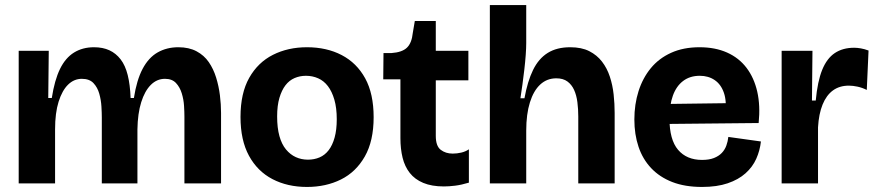

<svg xmlns="http://www.w3.org/2000/svg" viewBox="-20 -726 3472 760"><path d="M54 0V-309V-525H173L171 -338H185Q196 -409 217.5 -453Q239 -497 273 -518Q307 -539 352 -539Q387 -539 413 -527Q439 -515 457.5 -491Q476 -467 485.5 -429Q495 -391 497 -338H510Q521 -409 544.5 -453.5Q568 -498 604 -518.5Q640 -539 686 -539Q728 -539 758 -523Q788 -507 806.5 -480Q825 -453 835.5 -419Q846 -385 850.5 -349Q855 -313 855 -279V0H710V-264Q710 -282 708.5 -307Q707 -332 699.5 -356.5Q692 -381 676.5 -397.5Q661 -414 633 -414Q601 -414 577 -390Q553 -366 539 -321.5Q525 -277 524 -214V0H383V-261Q383 -279 381.5 -304.5Q380 -330 373 -355Q366 -380 350 -397Q334 -414 304 -414Q273 -414 249.5 -391Q226 -368 212 -323.5Q198 -279 198 -214V0Z M1195 14Q1118 14 1058.5 -17Q999 -48 965.5 -109.5Q932 -171 932 -263Q932 -357 966.5 -418Q1001 -479 1060.5 -509Q1120 -539 1195 -539Q1273 -539 1332.5 -508Q1392 -477 1425.5 -416Q1459 -355 1459 -262Q1459 -168 1424 -106.5Q1389 -45 1329.5 -15.5Q1270 14 1195 14ZM1199 -94Q1224 -94 1245 -103Q1266 -112 1281 -131.5Q1296 -151 1304.5 -181.5Q1313 -212 1313 -254Q1313 -299 1303.5 -331.5Q1294 -364 1278 -385Q1262 -406 1239.5 -416Q1217 -426 1191 -426Q1167 -426 1146 -417Q1125 -408 1110 -388.5Q1095 -369 1086 -338.5Q1077 -308 1077 -265Q1077 -220 1086 -187.5Q1095 -155 1112 -134.5Q1129 -114 1151 -104Q1173 -94 1199 -94Z M1737 12Q1689 12 1655.5 -2Q1622 -16 1602 -41.5Q1582 -67 1573.5 -102Q1565 -137 1565 -179V-412H1497L1498 -516H1530Q1572 -519 1591 -537.5Q1610 -556 1614 -596L1622 -643H1705V-525H1834V-408H1705V-188Q1705 -148 1724.5 -133Q1744 -118 1772 -118Q1789 -118 1806 -122Q1823 -126 1836 -135V-3Q1806 6 1781.5 9Q1757 12 1737 12Z M1919 0V-300V-706H2063V-556Q2063 -536 2061 -508.5Q2059 -481 2055.5 -451Q2052 -421 2048 -391.5Q2044 -362 2040 -337H2056Q2068 -404 2090 -449Q2112 -494 2148 -516.5Q2184 -539 2237 -539Q2282 -539 2312.5 -523.5Q2343 -508 2363 -482Q2383 -456 2394 -422.5Q2405 -389 2409 -352Q2413 -315 2413 -279V0H2269V-265Q2269 -294 2265.5 -321.5Q2262 -349 2252.5 -370Q2243 -391 2226 -403.5Q2209 -416 2182 -416Q2145 -416 2118.5 -391.5Q2092 -367 2077.5 -320.5Q2063 -274 2063 -209V0Z M2759 14Q2691 14 2641 -5.5Q2591 -25 2557.5 -60.5Q2524 -96 2507.5 -145Q2491 -194 2491 -253Q2491 -313 2507.5 -365Q2524 -417 2556 -456Q2588 -495 2636.5 -517Q2685 -539 2749 -539Q2811 -539 2858 -518Q2905 -497 2935 -457.5Q2965 -418 2977.5 -363Q2990 -308 2983 -239L2583 -235V-314L2888 -318L2851 -275Q2857 -325 2845.5 -358.5Q2834 -392 2809 -409Q2784 -426 2750 -426Q2711 -426 2684 -405.5Q2657 -385 2643.5 -347.5Q2630 -310 2630 -257Q2630 -173 2664 -133Q2698 -93 2759 -93Q2787 -93 2806 -100.5Q2825 -108 2837 -120.5Q2849 -133 2855 -149.5Q2861 -166 2863 -184L2992 -166Q2988 -130 2973.5 -97.5Q2959 -65 2931 -40Q2903 -15 2860.5 -0.5Q2818 14 2759 14Z M3074 0V-264V-525H3196L3194 -328H3209Q3216 -404 3234.5 -449.5Q3253 -495 3284.5 -516Q3316 -537 3361 -537Q3373 -537 3387.5 -534.5Q3402 -532 3418 -526L3411 -370Q3393 -379 3374.5 -383Q3356 -387 3340 -387Q3303 -387 3277 -368Q3251 -349 3236 -312Q3221 -275 3218 -222V0Z"/></svg>

Font: Bricolage Grotesque 28pt
Style: Bold
Weight: 700
Designer: Mathieu Triay
Foundry: Atelier Triay
Version: Version 1.000;gftools[0.9.30]